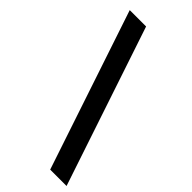

<svg xmlns="http://www.w3.org/2000/svg" viewBox="-276 -800 1012 1012"><g transform="rotate(45 230.0 -294.5)"><path d="M334 151 36 -740H158L456 151Z"/></g></svg>

Font: Anuphan
Style: Bold
Weight: 700
Designer: Mike Abbink, Paul van der Laan, Pieter van Rosmalen, Mint Tantisuwanna
Foundry: Bold Monday; Cadson Demak
Version: Version 3.002;hotconv 1.0.109;makeotfexe 2.5.65596